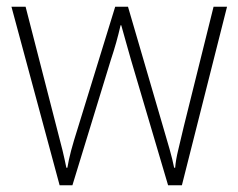

<svg xmlns="http://www.w3.org/2000/svg" viewBox="-20 -549 708 570"><path d="M479 1 369 -371Q361 -400 354 -424Q347 -448 340 -474H338Q332 -448 325 -423Q318 -398 309 -371L195 1H157L14 -529H56L147 -175Q159 -130 165.5 -103Q172 -76 177 -51H180Q184 -75 191 -101.5Q198 -128 212 -172L322 -529H360L464 -173Q475 -136 483.5 -106Q492 -76 497 -51H500Q502 -75 509 -103.5Q516 -132 526 -175L614 -529H654L520 1Z"/></svg>

Font: Noto Sans Disp ExtLt
Style: Regular
Weight: 200
Designer: Monotype Design Team
Foundry: Monotype Imaging Inc.
Version: Version 2.000;GOOG;noto-source:20170915:90ef993387c0